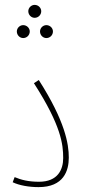

<svg xmlns="http://www.w3.org/2000/svg" viewBox="-20 -762 347 787"><path d="M122 -689C137 -689 149 -701 149 -716C149 -730 137 -742 122 -742C108 -742 96 -730 96 -716C96 -701 108 -689 122 -689ZM75 -606C90 -606 102 -618 102 -633C102 -647 90 -659 75 -659C61 -659 49 -647 49 -633C49 -618 61 -606 75 -606ZM170 -606C185 -606 197 -618 197 -633C197 -647 185 -659 170 -659C156 -659 144 -647 144 -633C144 -618 156 -606 170 -606ZM32 -15C59 -2 99 5 138 5C241 5 262 -62 262 -116C262 -172 247 -265 139 -434L119 -421C231 -247 239 -170 239 -114C239 -67 217 -17 140 -17C96 -17 66 -25 40 -36Z"/></svg>

Font: Noto Sans Arabic ExtCond Thin
Style: Regular
Weight: 100
Width: 2
Designer: Monotype Design Team, Nadine Chahine, Nizar Qandah and Khaled Hosny
Foundry: Monotype Imaging Inc.
Version: Version 2.012